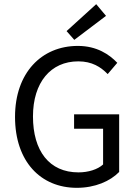

<svg xmlns="http://www.w3.org/2000/svg" viewBox="-20 -888 657 920"><path d="M299 -739 336 -697 488 -812 441 -868ZM52 -328C52 -114 175 12 348 12C436 12 508 -20 551 -64V-340H335V-271H474V-100C448 -76 403 -62 356 -62C216 -62 138 -165 138 -330C138 -493 223 -594 355 -594C421 -594 463 -567 496 -533L542 -587C504 -627 444 -668 353 -668C179 -668 52 -539 52 -328Z"/></svg>

Font: Cambridge Sans
Style: Regular
Weight: 400
Version: Version 2.020;PS 002.020;hotconv 1.0.88;makeotf.lib2.5.64775